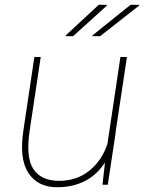

<svg xmlns="http://www.w3.org/2000/svg" viewBox="-20 -764 596 794"><path d="M223.6 -16.1Q297.9 -16.1 350.1 -58.6Q401.9 -101.1 424.3 -168.9L478 -528.3H504.9L458 -217.3H458.5L425.8 0H403.8L414.1 -91.8Q347.2 10.3 215.3 10.3Q136.7 10.3 97.7 -48.3Q58.6 -106.9 77.1 -227.1L122.1 -528.3H148.4L103 -226.1Q85.9 -114.3 117.7 -65.4Q149.4 -16.6 223.6 -16.1ZM388.2 -744.1H421.4L422.4 -741.2L282.2 -614.3H252.4L251.5 -617.2ZM520 -744.1H554.7L555.7 -741.2L394 -614.3H362.8L361.8 -617.2Z"/></svg>

Font: Roboto-ThinItalic
Style: Italic
Weight: 250
Italic angle: -12°
Designer: Google
Version: Version 1.100141; 2013; ttfautohint (v0.94.14-c901) -l 8 -r 